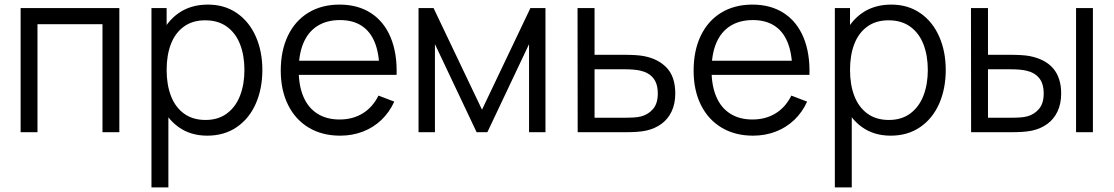

<svg xmlns="http://www.w3.org/2000/svg" viewBox="-20 -575 4843 835"><path d="M69.7 0V-540H499V0H425.7V-469.7H143V0Z M881.3 15Q809 15 756.9 -22.2Q704.8 -59.5 677.9 -124.2Q651 -188.8 651 -270.7Q651 -353.3 677.9 -417.7Q704.8 -482 757.6 -518.5Q810.3 -555 884.3 -555Q956.7 -555 1010.2 -518Q1063.8 -481 1092.4 -416.3Q1121 -351.7 1121 -270.7Q1121 -189.2 1092.4 -124.2Q1063.8 -59.2 1009.6 -22.1Q955.3 15 881.3 15ZM638.7 240V-540H704.7V-133.3H712.3V240ZM874 -53.3Q928.8 -53.3 966.8 -81.5Q1004.8 -109.7 1023.9 -158.8Q1043 -208 1043 -270.7Q1043 -333.2 1024.2 -382Q1005.3 -430.8 967 -458.8Q928.7 -486.7 872.3 -486.7Q817.5 -486.7 779.8 -459.4Q742.2 -432.2 723.4 -383.7Q704.7 -335.2 704.7 -270.7Q704.7 -206.7 723.5 -157.7Q742.3 -108.7 780.3 -81Q818.3 -53.3 874 -53.3Z M1459.3 15Q1381.3 15 1322.9 -19.8Q1264.5 -54.7 1232.8 -118.7Q1201 -182.7 1201 -267.7Q1201 -355.3 1232.4 -420.2Q1263.8 -485.2 1321.5 -520.1Q1379.2 -555 1456.7 -555Q1536 -555 1592.8 -518.4Q1649.7 -481.8 1678.6 -412.9Q1707.5 -344 1704.8 -249.3H1630V-275.3Q1628.7 -345.5 1609 -392.6Q1589.3 -439.7 1551.5 -463.7Q1513.7 -487.7 1458.7 -487.7Q1401 -487.7 1360.7 -462.2Q1320.3 -436.8 1299.7 -388.2Q1279 -339.5 1279 -270Q1279 -202.2 1299.7 -154.1Q1320.3 -106 1360.3 -80.7Q1400.3 -55.3 1456.7 -55.3Q1514.2 -55.3 1557.6 -82Q1601 -108.7 1626 -159.3L1694.7 -133Q1673.3 -86.2 1638.2 -52.9Q1603 -19.7 1557.3 -2.3Q1511.7 15 1459.3 15ZM1253 -249.3V-311H1665.7V-249.3Z M1800.2 0V-540H1865.5L2076.2 -98L2286.8 -540H2352.2V0H2280.8V-383L2099.5 0H2052.8L1871.5 -383V0Z M2492.3 0 2491.7 -540H2565.7V-336.7H2692Q2749.3 -336.7 2778.7 -331.3Q2843 -319.3 2879.8 -280Q2916.7 -240.7 2916.7 -168.3Q2916.7 -123.5 2900.7 -90Q2884.7 -56.5 2856.2 -35.9Q2827.8 -15.3 2790.3 -7Q2771.5 -3 2748.8 -1.5Q2726.2 0 2698.7 0ZM2695.7 -63Q2719.2 -63 2737.5 -64.2Q2755.8 -65.3 2770.3 -69.3Q2800.8 -78 2820.8 -101.9Q2840.7 -125.8 2840.7 -168.3Q2840.7 -211.8 2820.5 -236Q2800.3 -260.2 2763.7 -268Q2737.8 -273.7 2695.7 -273.7H2565.7V-63Z M3254.8 15Q3176.8 15 3118.4 -19.8Q3060 -54.7 3028.2 -118.7Q2996.5 -182.7 2996.5 -267.7Q2996.5 -355.3 3027.9 -420.2Q3059.3 -485.2 3117 -520.1Q3174.7 -555 3252.2 -555Q3331.5 -555 3388.3 -518.4Q3445.2 -481.8 3474.1 -412.9Q3503 -344 3500.3 -249.3H3425.5V-275.3Q3424.2 -345.5 3404.5 -392.6Q3384.8 -439.7 3347 -463.7Q3309.2 -487.7 3254.2 -487.7Q3196.5 -487.7 3156.2 -462.2Q3115.8 -436.8 3095.2 -388.2Q3074.5 -339.5 3074.5 -270Q3074.5 -202.2 3095.2 -154.1Q3115.8 -106 3155.8 -80.7Q3195.8 -55.3 3252.2 -55.3Q3309.7 -55.3 3353.1 -82Q3396.5 -108.7 3421.5 -159.3L3490.2 -133Q3468.8 -86.2 3433.7 -52.9Q3398.5 -19.7 3352.8 -2.3Q3307.2 15 3254.8 15ZM3048.5 -249.3V-311H3461.2V-249.3Z M3853.3 15Q3781 15 3728.9 -22.2Q3676.8 -59.5 3649.9 -124.2Q3623 -188.8 3623 -270.7Q3623 -353.3 3649.9 -417.7Q3676.8 -482 3729.6 -518.5Q3782.3 -555 3856.3 -555Q3928.7 -555 3982.2 -518Q4035.8 -481 4064.4 -416.3Q4093 -351.7 4093 -270.7Q4093 -189.2 4064.4 -124.2Q4035.8 -59.2 3981.6 -22.1Q3927.3 15 3853.3 15ZM3610.7 240V-540H3676.7V-133.3H3684.3V240ZM3846 -53.3Q3900.8 -53.3 3938.8 -81.5Q3976.8 -109.7 3995.9 -158.8Q4015 -208 4015 -270.7Q4015 -333.2 3996.2 -382Q3977.3 -430.8 3939 -458.8Q3900.7 -486.7 3844.3 -486.7Q3789.5 -486.7 3751.8 -459.4Q3714.2 -432.2 3695.4 -383.7Q3676.7 -335.2 3676.7 -270.7Q3676.7 -206.7 3695.5 -157.7Q3714.3 -108.7 3752.3 -81Q3790.3 -53.3 3846 -53.3Z M4203.3 0 4202.7 -540H4276.7V-336.7H4370.3Q4427.7 -336.7 4457 -331.3Q4595 -304.5 4595 -168.3Q4595 -123.5 4579 -90Q4563 -56.5 4534.6 -35.9Q4506.2 -15.3 4468.7 -7Q4449.8 -3 4427.2 -1.5Q4404.5 0 4377 0ZM4374 -63Q4397.5 -63 4415.8 -64.2Q4434.2 -65.3 4448.7 -69.3Q4479.2 -78 4499.1 -101.9Q4519 -125.8 4519 -168.3Q4519 -211.8 4498.8 -236Q4478.7 -260.2 4442 -268Q4416.2 -273.7 4374 -273.7H4276.7V-63ZM4659.7 0V-540H4733V0Z"/></svg>

Font: Manrope
Style: Regular
Weight: 400
Designer: Mikhail Sharanda
Foundry: Mikhail Sharanda
Version: Version 4.503